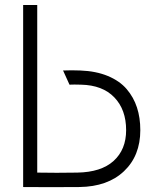

<svg xmlns="http://www.w3.org/2000/svg" viewBox="-20 -753 635 773"><path d="M129.9 -58.1Q206.5 -56.6 291 -58.1Q387.2 -59.6 437.5 -105.2Q487.8 -150.9 487.8 -229Q487.8 -311.5 440.4 -360.8Q393.1 -410.2 306.2 -412.1Q276.4 -413.1 259.8 -412.1L233.9 -469.2Q268.1 -470.7 303.2 -469.2Q366.7 -466.8 414.3 -447Q461.9 -427.2 490 -394.3Q518.1 -361.3 531.5 -320.1Q544.9 -278.8 544.9 -229Q544.9 -126 479.2 -63.7Q413.6 -1.5 299.8 0Q184.1 1 73.2 0V-732.9H129.9Z"/></svg>

Font: Kreadon Light
Style: Regular
Weight: 300
Designer: kohakuno
Foundry: StudioGnu
Version: Version 1.000;Glyphs 3.1.2 (3151)